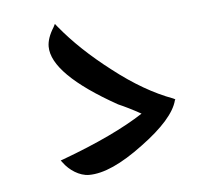

<svg xmlns="http://www.w3.org/2000/svg" viewBox="-33 -365 414 357"><g transform="rotate(-5 173.5 -186.5)"><path d="M73.2 -70.8C83.5 -56.6 102.1 -43.9 120.1 -43.9C147.5 -43.9 181.2 -59.1 221.7 -89.4C262.2 -119.1 285.2 -145.5 291 -168L292 -169.9L288.1 -171.9C253.4 -184.6 216.8 -205.6 178.7 -235.4C140.6 -264.6 109.9 -293.9 85.9 -323.2L81.1 -329.1L78.1 -323.2C69.8 -310.1 65.9 -298.3 65.9 -288.1C65.9 -253.9 105.5 -214.4 185.1 -169.9C197.3 -164.6 211.4 -157.7 227.1 -148.9C190.4 -125 140.1 -101.1 75.2 -77.1L69.8 -75.2Z"/></g></svg>

Font: Dancing Script
Style: Regular
Weight: 800
Designer: Pablo Impallari
Foundry: Pablo Impallari
Version: Version 2.001